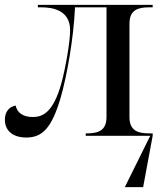

<svg xmlns="http://www.w3.org/2000/svg" viewBox="-20 -556 668 786"><path d="M88 7C154 7 192 -33 228 -155C254 -244 282 -403 287 -526H416V-77C416 -18 378 -10 334 -10H331V0H595L491 210H566L605 0V-10H592C548 -10 510 -18 510 -77V-459C510 -518 548 -526 592 -526H605V-536H135V-526H148C192 -526 267 -517 267 -432C267 -382 247 -273 232 -218C198 -93 153 -77 114 -77C74 -77 50 -95 44 -124C17 -119 0 -98 0 -66C0 -22 31 7 88 7Z"/></svg>

Font: Noto Serif Display
Style: Regular
Weight: 400
Designer: Monotype Design Team
Foundry: Monotype Imaging Inc.
Version: Version 2.009